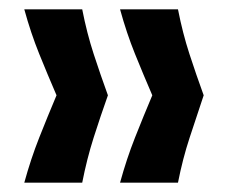

<svg xmlns="http://www.w3.org/2000/svg" viewBox="-20 -477 482 411"><path d="M361 -86H237Q251 -137 269 -182.5Q287 -228 306 -273Q287 -317 269 -361.5Q251 -406 237 -457H361Q371 -406 385.5 -361.5Q400 -317 416 -273Q401 -228 386 -182.5Q371 -137 361 -86ZM156 -86H32Q46 -137 64 -182.5Q82 -228 101 -273Q82 -317 64 -361.5Q46 -406 32 -457H156Q166 -406 180.5 -361.5Q195 -317 211 -273Q195 -228 180.5 -182.5Q166 -137 156 -86Z"/></svg>

Font: Bricolage Grotesque 12pt SemiBold
Style: Regular
Weight: 600
Designer: Mathieu Triay
Foundry: Atelier Triay
Version: Version 1.001; ttfautohint (v1.8.4.7-5d5b);gftools[0.9.33.de